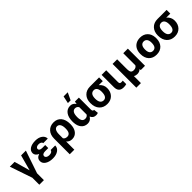

<svg xmlns="http://www.w3.org/2000/svg" viewBox="333 -2379 4179 4179"><g transform="rotate(-45 2422.5 -289.5)"><path d="M257.3 -166.5 355.5 -528.3H502.9L325.7 -6.8V203.6H184.6V-11.2L8.3 -528.3H155.8Z M556.6 -149.4Q556.6 -239.3 656.2 -272Q613.8 -289.6 589.8 -319.1Q565.9 -348.6 565.9 -383.8Q565.9 -455.6 629.2 -496.6Q692.4 -537.6 801.8 -537.6Q899.9 -537.6 962.4 -492.2Q1024.9 -446.8 1024.9 -376H883.8Q883.8 -400.9 859.1 -416Q834.5 -431.2 794.4 -431.2Q754.9 -431.2 731 -415Q707 -398.9 707 -372.6Q707 -347.2 729 -332Q751 -316.9 794.9 -316.9H886.2V-222.7H793Q697.3 -222.2 697.3 -159.7Q697.3 -132.8 723.9 -114.5Q750.5 -96.2 793.9 -96.2Q838.9 -96.2 865.5 -113.3Q892.1 -130.4 892.1 -156.2H1033.2Q1033.2 -81.1 968.3 -35.6Q903.3 9.8 801.8 9.8Q692.9 9.8 624.8 -33.9Q556.6 -77.6 556.6 -149.4Z M1262.7 -148.4Q1290 -103.5 1355 -103.5Q1403.8 -103.5 1429.7 -140.4Q1455.6 -177.2 1455.6 -260.3Q1455.6 -339.4 1429.4 -381.6Q1403.3 -423.8 1355.5 -423.8Q1312 -423.8 1287.4 -383.5Q1262.7 -343.3 1262.7 -266.1ZM1362.3 -538.1Q1471.7 -538.1 1534.2 -463.4Q1596.7 -388.7 1596.7 -256.3V-250Q1596.7 -128.9 1541.3 -59.6Q1485.8 9.8 1392.1 9.8Q1312.5 9.8 1262.7 -49.3V203.1H1121.6V-277.3Q1121.6 -396.5 1187.5 -467.3Q1253.4 -538.1 1362.3 -538.1Z M1808.1 -250Q1808.1 -103.5 1908.2 -103.5Q1966.3 -103.5 1993.2 -150.4V-372.6Q1966.3 -423.8 1909.2 -423.8Q1860.8 -423.8 1834.5 -381.8Q1808.1 -339.8 1808.1 -250ZM2134.3 -528.3V-163.6Q2135.7 -106 2168.9 -106Q2175.8 -106 2179.7 -107.9L2191.4 -2Q2167 10.3 2130.4 10.3Q2042 10.3 2008.8 -71.3Q1960.9 9.8 1872.6 9.8Q1782.2 9.8 1727.1 -54.4Q1671.9 -118.7 1667 -230.5L1666.5 -260.3Q1666.5 -388.7 1722.2 -463.4Q1777.8 -538.1 1873.5 -538.1Q1954.1 -538.1 2001.5 -464.8L2011.7 -528.3ZM1917 -781.7H2044.9L1965.3 -613.3H1881.3Z M2367.7 -258.8Q2367.7 -182.6 2395.8 -143.1Q2423.8 -103.5 2476.1 -103.5Q2523.9 -103.5 2550 -143.1Q2576.2 -182.6 2576.2 -269Q2576.2 -338.4 2549.8 -376.2Q2523.4 -414.1 2475.1 -414.1Q2424.3 -414.1 2396 -377Q2367.7 -339.8 2367.7 -258.8ZM2755.9 -414.1H2631.8Q2717.3 -344.7 2717.3 -238.8Q2717.3 -127.4 2651.4 -58.8Q2585.4 9.8 2476.1 9.8Q2362.8 9.8 2294.7 -63Q2226.6 -135.7 2226.6 -262.7V-269Q2226.6 -385.7 2293.7 -457Q2360.8 -528.3 2477.1 -528.3H2755.9Z M2975.6 -528.3 2975.1 -165Q2975.1 -135.7 2986.6 -123Q2998 -110.4 3029.8 -110.4Q3051.3 -110.4 3070.8 -114.3V-7.3Q3032.7 5.4 2985.4 5.4Q2836.4 5.4 2834 -145.5V-528.3Z M3312.5 -528.3V-224.1Q3312.5 -162.6 3332.3 -133.5Q3352.1 -104.5 3400.4 -104.5Q3473.1 -104.5 3500.5 -155.8V-528.3H3641.6V0H3510.3L3507.3 -33.2Q3463.9 10.3 3397.5 10.3Q3347.7 10.3 3312.5 -11.7V203.1H3171.4V-528.3Z M3919.4 -359.9Q3892.1 -323.2 3892.1 -246.1Q3892.1 -177.2 3919.4 -141.1Q3946.3 -105.5 3996.1 -105.5Q4044.4 -105.5 4071.8 -140.6Q4099.1 -176.3 4099.1 -255.4Q4099.1 -322.8 4071.8 -359.9Q4044.4 -396 3995.1 -396Q3946.3 -396 3919.4 -359.9ZM3751.5 -249.5V-255.4Q3751.5 -329.6 3780.3 -388.2Q3809.6 -446.8 3864.3 -478.5Q3919.9 -510.7 3995.1 -511.2Q4101.1 -511.2 4166.3 -449Q4231.4 -386.7 4238.8 -279.8L4239.7 -246.1Q4239.7 -130.9 4174.3 -60.5Q4108.9 9.3 3996.1 9.3Q3882.8 9.3 3816.9 -60.5Q3751.5 -130.4 3751.5 -249.5Z M4445.8 -258.8Q4445.8 -182.6 4473.9 -143.1Q4502 -103.5 4554.2 -103.5Q4602.1 -103.5 4628.2 -143.1Q4654.3 -182.6 4654.3 -269Q4654.3 -338.4 4627.9 -376.2Q4601.6 -414.1 4553.2 -414.1Q4502.4 -414.1 4474.1 -377Q4445.8 -339.8 4445.8 -258.8ZM4834 -414.1H4710Q4795.4 -344.7 4795.4 -238.8Q4795.4 -127.4 4729.5 -58.8Q4663.6 9.8 4554.2 9.8Q4440.9 9.8 4372.8 -63Q4304.7 -135.7 4304.7 -262.7V-269Q4304.7 -385.7 4371.8 -457Q4439 -528.3 4555.2 -528.3H4834Z"/></g></svg>

Font: MAUL Bold
Style: Bold
Weight: 700
Designer: MAUL
Version: Version 1.0; 2020; ttfautohint (v1.8.3)